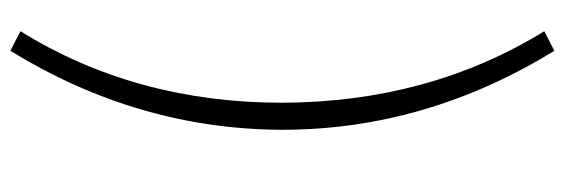

<svg xmlns="http://www.w3.org/2000/svg" viewBox="-364 -486 1043 354"><g transform="rotate(90 157.0 -308.5)"><path d="M73.2 193.4 37.1 174.8Q168.9 -38.1 168.9 -307.6Q168 -578.1 37.1 -791L73.2 -809.6Q218.8 -572.3 218.8 -307.6Q217.8 -42 73.2 193.4Z"/></g></svg>

Font: Taipei Sans TC Beta Light
Style: Regular
Weight: 300
Designer: JT Foundry
Foundry: JT Foundry
Version: Version 1.000